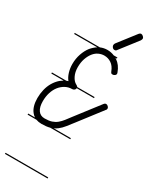

<svg xmlns="http://www.w3.org/2000/svg" viewBox="-243 -777 856 1072"><g transform="rotate(30 185.0 -241.5)"><path d="M275 -279H164Q163 -271 158 -267Q152 -262 145 -262Q121 -262 101 -251Q81 -240 66.5 -221.5Q52 -203 44 -177.5Q36 -152 36 -122Q36 -84 50.5 -63.5Q65 -43 92 -43H93Q120 -43 138 -49Q156 -55 170 -66.5Q184 -78 196 -93.5Q208 -109 223 -129L337 -277Q343 -285 351 -285Q357 -285 363.5 -279Q370 -273 370 -266Q370 -259 365 -255L252 -108Q234 -85 219.5 -66.5Q205 -48 188 -35Q178 -27 165 -21H275V-14H146Q124 -8 93 -8H92Q73 -8 57 -14H0V-21H44Q34 -27 26 -37Q1 -67 1 -122Q1 -150 7.5 -177Q14 -204 27 -226Q40 -248 59 -265Q69 -273 79 -279H0V-286H92Q98 -288 104 -290Q90 -307 82.5 -332Q75 -357 75 -384Q75 -419 85.5 -449.5Q96 -480 113 -502Q129 -521 149 -534H0V-541H162Q183 -550 206 -550Q230 -550 251 -541H275V-534H266L272 -530Q302 -510 317 -469Q319 -464 319 -461Q319 -455 313 -450Q307 -445 299 -445Q292 -445 289.5 -447.5Q287 -450 284 -457Q273 -486 252.5 -500Q232 -514 207 -514Q189 -514 171.5 -506Q154 -498 140.5 -481Q127 -464 118.5 -439.5Q110 -415 110 -384Q110 -352 122 -328Q134 -304 152 -295Q160 -291 163 -286H275ZM254 -578Q249 -569 240 -569Q231 -569 225.5 -576Q220 -583 220 -589Q220 -596 224 -602L310 -713Q313 -717 317 -719.5Q321 -722 324 -722Q331 -722 338 -715.5Q345 -709 345 -703Q345 -697 340 -689ZM275 239H0V232H275Z"/></g></svg>

Font: Gruenewald VA 1. Klasse
Style: Regular
Weight: 400
Designer: Peter Wiegel
Foundry: Peter Wiegel, nach dem Schriftentwurf von Dr. H. Gr¸newald
Version: Version 0.007